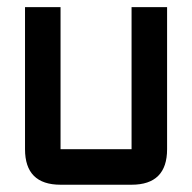

<svg xmlns="http://www.w3.org/2000/svg" viewBox="-20 -508 528 528"><path d="M341.8 -488.3H439.5V-97.7Q439.5 0 341.8 0H146.5Q48.8 0 48.8 -97.7V-488.3H146.5V-97.7H341.8Z"/></svg>

Font: BabelStone Runic Norse
Style: Regular
Weight: 400
Designer: Andrew West
Foundry: BabelStone
Version: Version 3.002 March 14, 2022